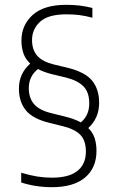

<svg xmlns="http://www.w3.org/2000/svg" viewBox="-20 -768 490 797"><path d="M195 9Q128.5 9 68 -10.5V-51Q104.5 -40 134.8 -35.2Q165 -30.5 195.5 -30.5Q266 -30.5 301.2 -58.5Q336.5 -86.5 336.5 -138.5Q336.5 -184.5 313.8 -208Q291 -231.5 243.5 -243.5L185 -258Q115.5 -275 87 -310.5Q58.5 -346 58.5 -400Q58.5 -462.5 105.5 -504Q86 -522 77.5 -546Q69 -570 69 -600Q69 -663.5 115.5 -705.8Q162 -748 255 -748Q285 -748 311.5 -744.8Q338 -741.5 363.5 -735V-694.5Q333.5 -702.5 308.8 -705.5Q284 -708.5 255.5 -708.5Q180 -708.5 146.5 -677.8Q113 -647 113 -602Q113 -562 134 -537.2Q155 -512.5 203 -500.5L261.5 -486.5Q335 -468 363.2 -432.2Q391.5 -396.5 391.5 -341.5Q391.5 -308.5 379.8 -282.2Q368 -256 346.5 -236.5Q365 -218.5 372.8 -194.8Q380.5 -171 380.5 -141.5Q380.5 -71 333 -31Q285.5 9 195 9ZM250.5 -284Q289 -274.5 315.5 -260Q350.5 -289 350.5 -338.5Q350.5 -385 326.8 -409.2Q303 -433.5 254.5 -446L196 -460Q162 -468.5 137.5 -481.5Q99.5 -451 99.5 -402.5Q99.5 -361.5 121.2 -336Q143 -310.5 192 -298.5Z"/></svg>

Font: Encode Sans SemiCondensed SemiCondensed ExtraLight
Style: Regular
Weight: 200
Width: 4
Designer: Multiple Designers
Foundry: Impallari Type
Version: Version 3.000; ttfautohint (v1.8.3) -l 8 -r 50 -G 200 -x 14 